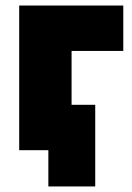

<svg xmlns="http://www.w3.org/2000/svg" viewBox="-20 -546 480 698"><path d="M428.2 -360.8H240.2V-165H326.2V131.8H155.8V0H49.8V-525.9H428.2Z"/></svg>

Font: Rawline Black
Style: Regular
Weight: 900
Designer: Matt McInerney, Pablo Impallari, Rodrigo Fuenzalida
Foundry: Matt McInerney, Pablo Impallari, Rodrigo Fuenzalida
Version: Version 4.020;PS 004.020;hotconv 1.0.88;makeotf.lib2.5.64775